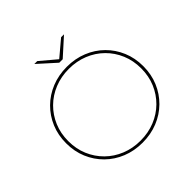

<svg xmlns="http://www.w3.org/2000/svg" viewBox="-213 -1063 1263 1263"><g transform="rotate(-45 418.0 -432.0)"><path d="M418 3Q341 3 275.5 -23.5Q210 -50 161.5 -98Q113 -146 86 -210Q59 -274 59 -350Q59 -426 86 -490Q113 -554 161.5 -602Q210 -650 275.5 -676.5Q341 -703 418 -703Q495 -703 560.5 -676.5Q626 -650 674.5 -602Q723 -554 750 -490Q777 -426 777 -350Q777 -274 750 -210Q723 -146 674.5 -98Q626 -50 560.5 -23.5Q495 3 418 3ZM418 -16Q490 -16 552 -41Q614 -66 660 -111.5Q706 -157 731.5 -217.5Q757 -278 757 -350Q757 -422 731.5 -482.5Q706 -543 660 -588.5Q614 -634 552 -659Q490 -684 418 -684Q346 -684 284 -659Q222 -634 176 -588.5Q130 -543 104.5 -482.5Q79 -422 79 -350Q79 -278 104.5 -217.5Q130 -157 176 -111.5Q222 -66 284 -41Q346 -16 418 -16ZM402 -757 280 -867H307L421 -771H415L529 -867H556L434 -757Z"/></g></svg>

Font: Montserrat Alternates Thin
Style: Regular
Weight: 100
Designer: Julieta Ulanovsky
Foundry: Julieta Ulanovsky
Version: Version 9.000